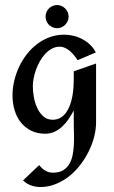

<svg xmlns="http://www.w3.org/2000/svg" viewBox="-20 -523 455 765"><path d="M362.8 -36.1Q362.8 -7.3 355 22.7Q347.2 52.7 332.8 81.5Q318.4 110.4 298.3 136Q278.3 161.6 253.7 180.7Q229 199.7 200.4 210.9Q171.9 222.2 141.1 222.2Q121.6 222.2 103.8 215.8Q85.9 209.5 71.8 195.8L136.2 134.8Q146.5 148.4 160.2 156.7Q173.8 165 190.9 165Q215.8 165 231.4 155.5Q247.1 146 256.3 130.1Q265.6 114.3 269.5 94Q273.4 73.7 274.4 52.2Q275.4 30.8 274.7 10.3Q273.9 -10.3 273.9 -26.9V-83Q265.1 -66.4 254.2 -49.8Q243.2 -33.2 229.2 -20Q215.3 -6.8 198.2 1.5Q181.2 9.8 160.2 9.8Q128.4 9.8 104 -2.4Q79.6 -14.6 63 -35.4Q46.4 -56.2 38.1 -84Q29.8 -111.8 29.8 -143.1Q29.8 -171.4 36.6 -200.4Q43.5 -229.5 55.9 -256.3Q68.4 -283.2 86.7 -306.6Q105 -330.1 127.7 -347.4Q150.4 -364.7 177.7 -374.8Q205.1 -384.8 235.8 -384.8Q254.4 -384.8 272.9 -380.4Q291.5 -376 308.3 -366.9Q325.2 -357.9 339.1 -344.7Q353 -331.5 361.8 -314L289.1 -283.2Q283.2 -292.5 275.6 -302Q268.1 -311.5 259 -319.3Q250 -327.1 239.5 -332Q229 -336.9 217.8 -336.9Q201.2 -336.9 186.8 -329.1Q172.4 -321.3 160.4 -308.6Q148.4 -295.9 139.2 -279.5Q129.9 -263.2 123.5 -245.6Q117.2 -228 114 -210.9Q110.8 -193.8 110.8 -180.2Q110.8 -161.6 114.5 -138.4Q118.2 -115.2 127.4 -94.7Q136.7 -74.2 151.9 -60.1Q167 -45.9 189.9 -45.9Q208 -45.9 221.2 -54Q234.4 -62 243.7 -75Q252.9 -87.9 259 -104.7Q265.1 -121.6 268.3 -139.2Q271.5 -156.7 272.7 -174.1Q273.9 -191.4 273.9 -205.1V-238.8L362.8 -270ZM207.5 -502.9Q216.8 -502.9 225.1 -499.3Q233.4 -495.6 239.7 -489.3Q246.1 -482.9 249.8 -474.4Q253.4 -465.8 253.4 -456.5Q253.4 -447.3 249.8 -439Q246.1 -430.7 239.7 -424.3Q233.4 -418 225.1 -414.3Q216.8 -410.6 207.5 -410.6Q197.8 -410.6 189.5 -414.3Q181.2 -418 174.8 -424.3Q168.5 -430.7 165 -439Q161.6 -447.3 161.6 -456.5Q161.6 -465.8 165 -474.4Q168.5 -482.9 174.8 -489.3Q181.2 -495.6 189.5 -499.3Q197.8 -502.9 207.5 -502.9Z"/></svg>

Font: Redressed
Style: Regular
Weight: 400
Designer: Astigmatic (AOETI)
Foundry: Astigmatic (AOETI)
Version: Version 1.000